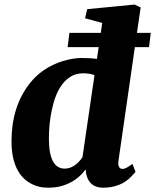

<svg xmlns="http://www.w3.org/2000/svg" viewBox="-20 -826 691 855"><path d="M507.8 -111.8Q502.4 -73.7 526.9 -73.7Q540 -73.7 569.8 -96.2L583.5 -60.5L568.4 -43.9Q543 -15.6 510 -2.9Q477.1 9.8 440.4 9.8Q367.2 9.8 361.3 -71.8Q322.3 -17.6 255.4 2Q230 9.8 191.7 9.8Q153.3 9.8 121.3 -6.6Q89.4 -22.9 69.3 -50.8Q31.2 -104.5 31.2 -196.3Q31.2 -350.1 111.3 -453.1Q167 -524.9 258.8 -553.7Q305.2 -567.9 344 -567.9Q382.8 -567.9 411.6 -563.5L419.4 -616.2H281.2L289.1 -679.7H428.7L435.1 -723.6L358.9 -744.6L368.2 -785.2L579.1 -805.7L606.4 -792.5L589.8 -679.7H651.4L643.6 -616.2H580.6ZM268.1 -75.2Q312 -75.2 347.2 -125.5L400.9 -491.7Q378.9 -499.5 349.6 -499.5Q320.3 -499.5 297.6 -486.6Q274.9 -473.6 257.8 -451.4Q240.7 -429.2 229.2 -399.7Q217.8 -370.1 210.9 -336.9Q197.8 -276.4 197.8 -208.5Q197.8 -75.2 268.1 -75.2Z"/></svg>

Font: Merriweather
Style: Heavy Italic
Weight: 900
Italic angle: -7°
Designer: Eben Sorkin
Foundry: Eben Sorkin
Version: Version 1.001